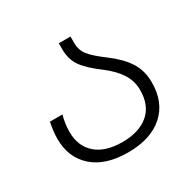

<svg xmlns="http://www.w3.org/2000/svg" viewBox="-126 -668 819 811"><g transform="rotate(-30 283.5 -263.0)"><path d="M48 -189Q48 -223 57 -268H118Q107 -229 107 -188Q107 -119 152 -79.5Q197 -40 280 -40Q361 -40 407.5 -79Q454 -118 454 -194Q454 -237 431 -273.5Q408 -310 362 -345Q304 -388 279.5 -422.5Q255 -457 255 -507V-536H312V-505Q312 -469 332 -444Q352 -419 403 -381Q457 -341 485 -298Q513 -255 513 -197Q513 -99 451 -44.5Q389 10 279 10Q170 10 109 -43.5Q48 -97 48 -189Z"/></g></svg>

Font: Noto Sans Georgian Light
Style: Regular
Weight: 300
Designer: Monotype Design team
Foundry: Monotype Imaging Inc.
Version: Version 1.000